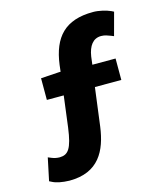

<svg xmlns="http://www.w3.org/2000/svg" viewBox="-113 -752 800 934"><g transform="rotate(-15 286.5 -284.5)"><path d="M531 -647C509 -657 473 -666 443 -666C302 -666 238 -595 220 -460L216 -426H209L116 -420V-311H201L181 -154C167 -50 147 -26 105 -25C91 -25 77 -28 65 -33L48 -40L24 74L34 79C54 90 84 96 121 97C269 97 317 -1 333 -118L358 -311H491V-419H374L379 -459C387 -511 410 -543 451 -543C470 -543 483 -537 497 -532L512 -526L543 -641Z"/></g></svg>

Font: Falling Sky
Style: Bd+
Weight: 400
Designer: Paul D. Hunt
Foundry: Adobe Systems Incorporated
Version: Version 1.02